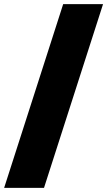

<svg xmlns="http://www.w3.org/2000/svg" viewBox="-25 -810 518 927"><path d="M472.5 -790 187.5 97H-5L280 -790Z"/></svg>

Font: Hepta Slab ExtraBold
Style: Regular
Weight: 800
Designer: Michael LaGattuta
Foundry: Michael LaGattuta
Version: Version 1.102